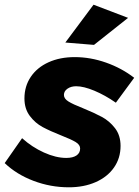

<svg xmlns="http://www.w3.org/2000/svg" viewBox="-39 -790 591 817"><path d="M-19 -96 55 -202Q97 -164 148 -141Q199 -118 243 -118Q271 -118 286.5 -128.5Q302 -139 302 -158Q302 -174 283 -185.5Q264 -197 223 -213Q175 -232 143 -249Q111 -266 88 -296.5Q65 -327 65 -371Q65 -423 92 -463Q119 -503 167.5 -525Q216 -547 279 -547Q346 -547 412.5 -523.5Q479 -500 532 -459L454 -353Q408 -385 362.5 -404Q317 -423 285 -423Q263 -423 248 -412.5Q233 -402 233 -386Q233 -370 252.5 -358Q272 -346 313 -330Q362 -310 394.5 -292.5Q427 -275 450.5 -244.5Q474 -214 474 -169Q474 -117 446 -77Q418 -37 368 -15Q318 7 254 7Q176 7 103.5 -20.5Q31 -48 -19 -96ZM359 -770 506 -714 361 -599 239 -609Z"/></svg>

Font: Gontserrat
Style: Bold Italic
Weight: 700
Italic angle: -11.3°
Designer: Julieta Ulanovsky
Foundry: Julieta Ulanovsky
Version: Version 6.001